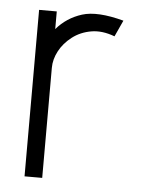

<svg xmlns="http://www.w3.org/2000/svg" viewBox="-43 -528 414 563"><g transform="rotate(5 164.5 -246.5)"><path d="M50 0V-490H102V-438Q132 -473 176.5 -487Q221 -501 299 -480L277 -432Q240 -446 208 -440.5Q176 -435 152 -416.5Q128 -398 115 -373.5Q102 -349 102 -324V0Z"/></g></svg>

Font: Kulim Park ExtraLight
Style: Regular
Weight: 275
Designer: Noponies / Dale Sattler
Foundry: Noponies
Version: Version 1.000; ttfautohint (v1.8.3)